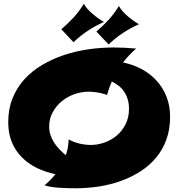

<svg xmlns="http://www.w3.org/2000/svg" viewBox="-20 -968 951 1024"><path d="M706.1 -709Q686.5 -691.9 669.2 -673.6Q651.9 -655.3 636.2 -634.8Q687.5 -624.5 733.2 -600.6Q778.8 -576.7 813 -540Q847.2 -503.4 867.2 -454.3Q887.2 -405.3 887.2 -345.2Q887.2 -278.3 867.4 -223.9Q847.7 -169.4 812.5 -127.2Q777.3 -85 729.5 -54.2Q681.6 -23.4 625.5 -3.2Q569.3 17.1 507.6 26.6Q445.8 36.1 382.8 36.1Q360.8 36.1 336.9 35.4Q313 34.7 290.8 33Q268.6 31.2 249.3 28.1Q230 24.9 217.8 20Q234.9 5.9 249 -8.8Q263.2 -23.4 275.9 -39.1Q224.6 -49.3 178.7 -71.3Q132.8 -93.3 98.4 -127.2Q64 -161.1 43.9 -208Q23.9 -254.9 23.9 -315.9Q23.9 -386.7 47.1 -444.1Q70.3 -501.5 110.6 -545.7Q150.9 -589.8 205.1 -621.8Q259.3 -653.8 321.8 -674.6Q384.3 -695.3 451.9 -705.1Q519.5 -714.8 585.9 -714.8Q614.7 -714.8 644.3 -713.4Q673.8 -711.9 706.1 -709ZM668 -387.2Q668 -415.5 661.1 -438.2Q654.3 -460.9 642.1 -479Q629.9 -497.1 613 -510.3Q596.2 -523.4 576.2 -533.2Q568.4 -515.6 562.3 -498Q556.2 -480.5 550.8 -461.9Q522.5 -471.7 497.8 -475.3Q473.1 -479 452.1 -479Q415.5 -479 377.9 -466.1Q340.3 -453.1 310.3 -428.7Q280.3 -404.3 261.2 -369.6Q242.2 -335 242.2 -292Q242.2 -270 248.8 -249.3Q255.4 -228.5 267.3 -209.5Q279.3 -190.4 295.7 -173.1Q312 -155.8 331.1 -140.1Q337.9 -160.6 341.6 -180.9Q345.2 -201.2 346.2 -224.1Q378.4 -207.5 408 -201.2Q437.5 -194.8 462.9 -194.8Q501 -194.8 537.8 -208Q574.7 -221.2 603.8 -246.1Q632.8 -271 650.4 -306.6Q668 -342.3 668 -387.2ZM534.2 -851.1Q511.2 -840.3 490.2 -829.1Q469.2 -817.9 449.5 -804.7Q429.7 -791.5 410.4 -776.4Q391.1 -761.2 372.1 -742.7L307.1 -812Q340.8 -840.8 371.1 -873.3Q401.4 -905.8 427.2 -947.8Q433.6 -935.1 445.8 -921.4Q458 -907.7 472.9 -894.8Q487.8 -881.8 503.9 -870.4Q520 -858.9 534.2 -851.1ZM721.2 -838.9Q698.2 -828.6 677.2 -817.1Q656.2 -805.7 636.5 -792.7Q616.7 -779.8 597.4 -764.4Q578.1 -749 559.1 -731L494.1 -799.8Q527.8 -828.6 558.1 -861.1Q588.4 -893.6 614.3 -936Q620.6 -923.3 632.8 -909.4Q645 -895.5 659.9 -882.6Q674.8 -869.6 690.9 -858.2Q707 -846.7 721.2 -838.9Z"/></svg>

Font: Shojumaru
Style: Regular
Weight: 400
Version: Version 1.001